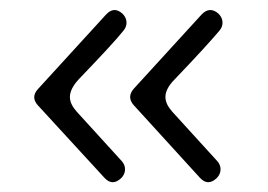

<svg xmlns="http://www.w3.org/2000/svg" viewBox="-20 -376 544 390"><path d="M432 -330C432 -337 429 -343 424 -348C412 -359 400 -358 389 -346L251 -195C242 -184 242 -173 252 -162L386 -15C397 -3 408 -3 420 -14C425 -19 428 -25 428 -32C428 -38 426 -43 422 -48L330 -149C321 -159 316 -169 316 -179C316 -190 322 -202 335 -215C380 -262 410 -295 426 -314C430 -319 432 -324 432 -330ZM237 -330C237 -337 234 -343 229 -348C217 -359 206 -358 195 -346L57 -195C47 -184 47 -173 57 -162L192 -15C203 -3 214 -3 226 -14C231 -19 234 -25 234 -32C234 -38 232 -43 228 -48L136 -149C127 -159 122 -169 122 -179C122 -190 128 -202 140 -215C185 -262 216 -295 231 -314C235 -319 237 -324 237 -330Z"/></svg>

Font: GFS Philostratos
Style: Regular
Weight: 400
Designer: George D. Matthiopoulos
Foundry: George D. Matthiopoulos
Version: Version 1.000